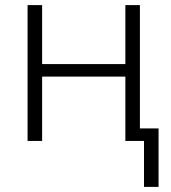

<svg xmlns="http://www.w3.org/2000/svg" viewBox="-20 -552 668 752"><path d="M544 180V0H471V-252H145V0H88V-532H145V-301H471V-532H528V-49H601V180Z"/></svg>

Font: BC Sans Light
Style: Regular
Weight: 300
Designer: Monotype Design Team
Foundry: Monotype Imaging Inc.
Version: Version 2.000;GOOG;noto-source:20170915:90ef993387c0